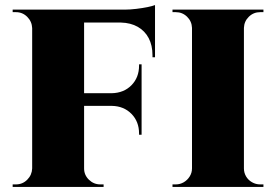

<svg xmlns="http://www.w3.org/2000/svg" viewBox="-20 -738 1089 758"><path d="M592 -718V-512H582V-520Q582 -559 567 -587.5Q552 -616 524 -632Q496 -648 457 -649H312V-370H421Q469 -371 499 -401.5Q529 -432 529 -479V-484H539V-206H529V-211Q529 -258 499 -288.5Q469 -319 422 -320H312V-73Q312 -47 331 -28.5Q350 -10 376 -10H389V0H30V-10H43Q69 -10 87.5 -28.5Q106 -47 107 -73V-627Q106 -653 87.5 -671.5Q69 -690 43 -690H30V-700H473Q493 -700 518 -703Q543 -706 562.5 -710Q582 -714 592 -718ZM1020 -10V0H661V-10H674Q691 -10 705.5 -18.5Q720 -27 729 -41.5Q738 -56 738 -73V-628Q737 -654 718.5 -672Q700 -690 674 -690H661V-700H1020V-690H1007Q981 -690 962.5 -672Q944 -654 943 -628V-73Q943 -56 951.5 -41.5Q960 -27 975 -18.5Q990 -10 1007 -10Z"/></svg>

Font: Cinzel Decorative Black
Style: Regular
Weight: 900
Designer: Natanael Gama
Version: Version 1.001;PS 001.001;hotconv 1.0.56;makeotf.lib2.0.21325